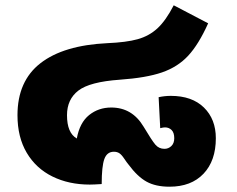

<svg xmlns="http://www.w3.org/2000/svg" viewBox="-20 -695 896 725"><path d="M795 -173Q795 -88 748.5 -39Q702 10 620 10Q568 10 533.5 -9Q499 -28 465 -74Q459 -81 449 -96Q439 -111 430.5 -116.5Q422 -122 410 -122Q384 -122 374 -94.5Q364 -67 364 0Q334 2 319 2Q240 2 178 -28.5Q116 -59 81 -118Q46 -177 46 -260Q46 -389 133 -456.5Q220 -524 385 -532Q457 -535 500 -547Q543 -559 574.5 -588Q606 -617 636 -675L766 -607Q730 -527 690.5 -484.5Q651 -442 591.5 -421.5Q532 -401 432 -394Q319 -386 276 -353Q233 -320 233 -260Q233 -193 270 -172Q281 -232 316.5 -260.5Q352 -289 400 -289Q479 -289 522 -217Q553 -165 566.5 -149Q580 -133 601 -133Q616 -133 627 -143.5Q638 -154 638 -173Q638 -194 628 -204Q618 -214 603 -214Q596 -214 585 -211L579 -328Q602 -333 625 -333Q705 -333 750 -289Q795 -245 795 -173Z"/></svg>

Font: FiraGO Heavy
Style: Regular
Weight: 900
Designer: bBox Type
Foundry: bBox Type GmbH
Version: Version 1.001